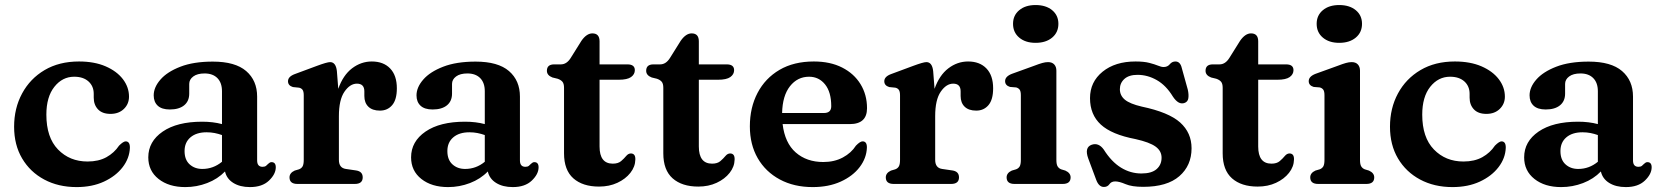

<svg xmlns="http://www.w3.org/2000/svg" viewBox="-20 -730 6590 762"><path d="M492 -346.5Q492 -317.5 471.8 -297.8Q451.5 -278 418.5 -278Q386 -278 369 -296Q352 -314 352 -342.5V-357.5Q352 -388 331.2 -406.8Q310.5 -425.5 274.5 -425.5Q227.5 -425.5 195.8 -385.5Q164 -345.5 164 -275Q164 -184.5 210.2 -136.8Q256.5 -89 327.5 -89Q371.5 -89 402.5 -106.2Q433.5 -123.5 452.5 -152Q469.5 -169 479 -169Q496 -168.5 495.5 -143.5Q494 -102 466.8 -66.5Q439.5 -31 392.5 -9.2Q345.5 12.5 284 12.5Q211.5 12.5 155.5 -17.5Q99.5 -47.5 67.8 -101.2Q36 -155 36 -227Q36 -300.5 67.8 -359.2Q99.5 -418 157.2 -452Q215 -486 293.5 -486Q354.5 -486 399 -466.8Q443.5 -447.5 467.8 -415.8Q492 -384 492 -346.5Z M568.5 -105.5Q568.5 -168.5 625.8 -207.8Q683 -247 782.5 -247Q825.5 -247 861 -237.5V-368Q861 -401.5 842.8 -420Q824.5 -438.5 792 -438.5Q763 -438.5 747 -426.5Q731 -414.5 731 -397V-358.5Q731 -328.5 710.8 -312Q690.5 -295.5 654 -295.5Q622 -295.5 606 -310.5Q590 -325.5 590 -351.5Q590 -383.5 616.8 -414.2Q643.5 -445 695.8 -465.2Q748 -485.5 824.5 -485.5Q913.5 -485.5 957 -448Q1000.5 -410.5 1000.5 -346.5V-93.5Q1000.5 -68 1022 -68Q1031 -68 1035.8 -71.8Q1040.5 -75.5 1044 -79.5Q1047 -82 1050 -84.2Q1053 -86.5 1057.5 -86.5Q1074.5 -86.5 1074.5 -66Q1074.5 -39 1047.5 -13.2Q1020.5 12.5 972 12.5Q932.5 12.5 906 -4Q879.5 -20.5 873 -49.5Q844 -19.5 802.2 -3.5Q760.5 12.5 715.5 12.5Q650 12.5 609.2 -19.8Q568.5 -52 568.5 -105.5ZM712.5 -130.5Q712.5 -96 732.5 -77.8Q752.5 -59.5 783 -59.5Q826.5 -59.5 861 -88V-194Q847 -199 832 -202Q817 -205 800 -205Q759.5 -205 736 -185Q712.5 -165 712.5 -130.5Z M1317 -448 1322.5 -377.5Q1341.5 -431.5 1377.2 -458.8Q1413 -486 1455.5 -486Q1502 -486 1528.5 -458.2Q1555 -430.5 1555 -379.5Q1555 -334.5 1536.5 -312.8Q1518 -291 1488 -291Q1458 -291 1442 -306.5Q1426 -322 1426 -349V-367.5Q1426 -398 1396.5 -398Q1369 -398 1347 -366Q1325 -334 1325 -269V-95.5Q1325 -63.5 1352.5 -59.5L1393.5 -53.5Q1419.5 -49.5 1419.5 -26Q1419.5 0 1388 0H1160.5Q1129 0 1129 -26Q1129 -43.5 1149.5 -53L1166.5 -58Q1176 -61.5 1180.8 -69.5Q1185.5 -77.5 1185.5 -95.5V-351.5Q1185.5 -367 1180.8 -373.5Q1176 -380 1167 -382L1142.5 -384.5Q1123 -390.5 1123 -407.5Q1123 -426 1150 -436L1237.5 -468.5Q1278 -483.5 1290 -483.5Q1313 -483.5 1317 -448Z M1611.5 -105.5Q1611.5 -168.5 1668.8 -207.8Q1726 -247 1825.5 -247Q1868.5 -247 1904 -237.5V-368Q1904 -401.5 1885.8 -420Q1867.5 -438.5 1835 -438.5Q1806 -438.5 1790 -426.5Q1774 -414.5 1774 -397V-358.5Q1774 -328.5 1753.8 -312Q1733.5 -295.5 1697 -295.5Q1665 -295.5 1649 -310.5Q1633 -325.5 1633 -351.5Q1633 -383.5 1659.8 -414.2Q1686.5 -445 1738.8 -465.2Q1791 -485.5 1867.5 -485.5Q1956.5 -485.5 2000 -448Q2043.5 -410.5 2043.5 -346.5V-93.5Q2043.5 -68 2065 -68Q2074 -68 2078.8 -71.8Q2083.5 -75.5 2087 -79.5Q2090 -82 2093 -84.2Q2096 -86.5 2100.5 -86.5Q2117.5 -86.5 2117.5 -66Q2117.5 -39 2090.5 -13.2Q2063.5 12.5 2015 12.5Q1975.5 12.5 1949 -4Q1922.5 -20.5 1916 -49.5Q1887 -19.5 1845.2 -3.5Q1803.5 12.5 1758.5 12.5Q1693 12.5 1652.2 -19.8Q1611.5 -52 1611.5 -105.5ZM1755.5 -130.5Q1755.5 -96 1775.5 -77.8Q1795.5 -59.5 1826 -59.5Q1869.5 -59.5 1904 -88V-194Q1890 -199 1875 -202Q1860 -205 1843 -205Q1802.5 -205 1779 -185Q1755.5 -165 1755.5 -130.5Z M2193 -417.5 2172.5 -422.5Q2150.5 -431 2150.5 -449Q2150.5 -474.5 2179.5 -474.5H2206Q2229 -474.5 2245 -500L2287.5 -568Q2308 -597.5 2331 -597.5Q2359.5 -597.5 2359.5 -566V-474.5H2470Q2499.5 -474.5 2499.5 -451.5Q2499.5 -435 2484.5 -424.2Q2469.5 -413.5 2435.5 -413.5H2359.5V-148.5Q2359.5 -80.5 2412 -80.5Q2433.5 -80.5 2445.2 -90.8Q2457 -101 2465.2 -111Q2473.5 -121 2484 -121Q2502.5 -120.5 2501.5 -96.5Q2501 -68.5 2481.8 -44Q2462.5 -19.5 2430.2 -4.5Q2398 10.5 2357.5 10.5Q2292.5 10.5 2255.5 -22.2Q2218.5 -55 2218.5 -121.5V-381.5Q2218.5 -398 2212.2 -405.5Q2206 -413 2193 -417.5Z M2587 -417.5 2566.5 -422.5Q2544.5 -431 2544.5 -449Q2544.5 -474.5 2573.5 -474.5H2600Q2623 -474.5 2639 -500L2681.5 -568Q2702 -597.5 2725 -597.5Q2753.5 -597.5 2753.5 -566V-474.5H2864Q2893.5 -474.5 2893.5 -451.5Q2893.5 -435 2878.5 -424.2Q2863.5 -413.5 2829.5 -413.5H2753.5V-148.5Q2753.5 -80.5 2806 -80.5Q2827.5 -80.5 2839.2 -90.8Q2851 -101 2859.2 -111Q2867.5 -121 2878 -121Q2896.5 -120.5 2895.5 -96.5Q2895 -68.5 2875.8 -44Q2856.5 -19.5 2824.2 -4.5Q2792 10.5 2751.5 10.5Q2686.5 10.5 2649.5 -22.2Q2612.5 -55 2612.5 -121.5V-381.5Q2612.5 -398 2606.2 -405.5Q2600 -413 2587 -417.5Z M3421 -300.5Q3421 -237.5 3352.5 -237.5H3086Q3095 -162.5 3138.2 -124.8Q3181.5 -87 3247.5 -87Q3291.5 -87 3325 -105Q3358.5 -123 3377 -152Q3394 -169.5 3404 -169Q3421 -168.5 3420.5 -144Q3419 -102.5 3391.8 -66.8Q3364.5 -31 3316.5 -9.2Q3268.5 12.5 3205.5 12.5Q3131 12.5 3074.8 -17.8Q3018.5 -48 2987.2 -102.2Q2956 -156.5 2956 -228.5Q2956 -303 2986.5 -361.2Q3017 -419.5 3073.8 -452.8Q3130.5 -486 3210 -486Q3275 -486 3322.2 -462Q3369.5 -438 3395.2 -396Q3421 -354 3421 -300.5ZM3191 -425.5Q3145 -425.5 3115.2 -387.8Q3085.5 -350 3084 -281.5H3250Q3279 -281.5 3279 -308.5Q3279 -364.5 3254.5 -395Q3230 -425.5 3191 -425.5Z M3683.5 -448 3689 -377.5Q3708 -431.5 3743.8 -458.8Q3779.5 -486 3822 -486Q3868.5 -486 3895 -458.2Q3921.5 -430.5 3921.5 -379.5Q3921.5 -334.5 3903 -312.8Q3884.5 -291 3854.5 -291Q3824.5 -291 3808.5 -306.5Q3792.5 -322 3792.5 -349V-367.5Q3792.5 -398 3763 -398Q3735.5 -398 3713.5 -366Q3691.5 -334 3691.5 -269V-95.5Q3691.5 -63.5 3719 -59.5L3760 -53.5Q3786 -49.5 3786 -26Q3786 0 3754.5 0H3527Q3495.5 0 3495.5 -26Q3495.5 -43.5 3516 -53L3533 -58Q3542.5 -61.5 3547.2 -69.5Q3552 -77.5 3552 -95.5V-351.5Q3552 -367 3547.2 -373.5Q3542.5 -380 3533.5 -382L3509 -384.5Q3489.5 -390.5 3489.5 -407.5Q3489.5 -426 3516.5 -436L3604 -468.5Q3644.5 -483.5 3656.5 -483.5Q3679.5 -483.5 3683.5 -448Z M4090 -560Q4049.5 -560 4025 -580.8Q4000.5 -601.5 4000.5 -635.5Q4000.5 -669 4025 -689.5Q4049.5 -710 4090 -710Q4131 -710 4155.8 -689.5Q4180.5 -669 4180.5 -635.5Q4180.5 -601.5 4155.8 -580.8Q4131 -560 4090 -560ZM4172.5 -449.5V-95.5Q4172.5 -77.5 4177.5 -69.5Q4182.5 -61.5 4191.5 -58L4208 -53Q4229 -43.5 4229 -26Q4229 0 4197.5 0H4006.5Q3975 0 3975 -26Q3975 -43.5 3995.5 -53L4012.5 -58Q4022 -61.5 4026.8 -69.5Q4031.5 -77.5 4031.5 -95.5V-352Q4031.5 -367.5 4026.8 -374Q4022 -380.5 4013 -383L3988.5 -385Q3969 -391 3969 -408Q3969 -426.5 3996 -437L4084.5 -469Q4104 -476.5 4116.5 -480Q4129 -483.5 4139.5 -483.5Q4155.5 -483.5 4164 -474.2Q4172.5 -465 4172.5 -449.5Z M4494.5 -433Q4460.5 -433 4442.5 -416.8Q4424.5 -400.5 4424.5 -376Q4424.5 -351 4444.2 -334.5Q4464 -318 4511 -307Q4618.5 -284.5 4663.8 -243.8Q4709 -203 4709 -141.5Q4709 -73 4660.5 -30.8Q4612 11.5 4517 11.5Q4472 11.5 4447 0.8Q4422 -10 4406 -10Q4390.5 -10 4383 1Q4375.5 12 4361 12Q4341 12 4330.5 -16.5L4299 -101Q4283 -145 4312.5 -155.5Q4340 -165 4360.5 -136.5Q4391 -88 4428.8 -64.8Q4466.5 -41.5 4510 -41.5Q4550.5 -41.5 4570.2 -58.8Q4590 -76 4590 -104Q4590 -131 4566.2 -148.2Q4542.5 -165.5 4486.5 -178Q4392 -196 4349 -235.5Q4306 -275 4306 -340.5Q4306 -405 4356 -445.5Q4406 -486 4486.5 -486Q4520 -486 4541.2 -480.5Q4562.5 -475 4575.8 -469.5Q4589 -464 4598 -464Q4613.5 -464 4622.5 -475Q4631.5 -486 4645 -486Q4664.5 -486 4670.5 -459L4694 -374.5Q4698.5 -354.5 4696.2 -340Q4694 -325.5 4680 -321Q4657 -313.5 4635 -346.5Q4608 -391 4571.2 -412Q4534.5 -433 4494.5 -433Z M4807 -417.5 4786.5 -422.5Q4764.5 -431 4764.5 -449Q4764.5 -474.5 4793.5 -474.5H4820Q4843 -474.5 4859 -500L4901.5 -568Q4922 -597.5 4945 -597.5Q4973.5 -597.5 4973.5 -566V-474.5H5084Q5113.5 -474.5 5113.5 -451.5Q5113.5 -435 5098.5 -424.2Q5083.5 -413.5 5049.5 -413.5H4973.5V-148.5Q4973.5 -80.5 5026 -80.5Q5047.5 -80.5 5059.2 -90.8Q5071 -101 5079.2 -111Q5087.5 -121 5098 -121Q5116.5 -120.5 5115.5 -96.5Q5115 -68.5 5095.8 -44Q5076.5 -19.5 5044.2 -4.5Q5012 10.5 4971.5 10.5Q4906.5 10.5 4869.5 -22.2Q4832.5 -55 4832.5 -121.5V-381.5Q4832.5 -398 4826.2 -405.5Q4820 -413 4807 -417.5Z M5295 -560Q5254.5 -560 5230 -580.8Q5205.5 -601.5 5205.5 -635.5Q5205.5 -669 5230 -689.5Q5254.5 -710 5295 -710Q5336 -710 5360.8 -689.5Q5385.5 -669 5385.5 -635.5Q5385.5 -601.5 5360.8 -580.8Q5336 -560 5295 -560ZM5377.5 -449.5V-95.5Q5377.5 -77.5 5382.5 -69.5Q5387.5 -61.5 5396.5 -58L5413 -53Q5434 -43.5 5434 -26Q5434 0 5402.5 0H5211.5Q5180 0 5180 -26Q5180 -43.5 5200.5 -53L5217.5 -58Q5227 -61.5 5231.8 -69.5Q5236.5 -77.5 5236.5 -95.5V-352Q5236.5 -367.5 5231.8 -374Q5227 -380.5 5218 -383L5193.5 -385Q5174 -391 5174 -408Q5174 -426.5 5201 -437L5289.5 -469Q5309 -476.5 5321.5 -480Q5334 -483.5 5344.5 -483.5Q5360.5 -483.5 5369 -474.2Q5377.5 -465 5377.5 -449.5Z M5952.5 -346.5Q5952.5 -317.5 5932.2 -297.8Q5912 -278 5879 -278Q5846.5 -278 5829.5 -296Q5812.5 -314 5812.5 -342.5V-357.5Q5812.5 -388 5791.8 -406.8Q5771 -425.5 5735 -425.5Q5688 -425.5 5656.2 -385.5Q5624.5 -345.5 5624.5 -275Q5624.5 -184.5 5670.8 -136.8Q5717 -89 5788 -89Q5832 -89 5863 -106.2Q5894 -123.5 5913 -152Q5930 -169 5939.5 -169Q5956.5 -168.5 5956 -143.5Q5954.5 -102 5927.2 -66.5Q5900 -31 5853 -9.2Q5806 12.5 5744.5 12.5Q5672 12.5 5616 -17.5Q5560 -47.5 5528.2 -101.2Q5496.5 -155 5496.5 -227Q5496.5 -300.5 5528.2 -359.2Q5560 -418 5617.8 -452Q5675.5 -486 5754 -486Q5815 -486 5859.5 -466.8Q5904 -447.5 5928.2 -415.8Q5952.5 -384 5952.5 -346.5Z M6029 -105.5Q6029 -168.5 6086.2 -207.8Q6143.5 -247 6243 -247Q6286 -247 6321.5 -237.5V-368Q6321.5 -401.5 6303.2 -420Q6285 -438.5 6252.5 -438.5Q6223.5 -438.5 6207.5 -426.5Q6191.5 -414.5 6191.5 -397V-358.5Q6191.5 -328.5 6171.2 -312Q6151 -295.5 6114.5 -295.5Q6082.5 -295.5 6066.5 -310.5Q6050.5 -325.5 6050.5 -351.5Q6050.5 -383.5 6077.2 -414.2Q6104 -445 6156.2 -465.2Q6208.5 -485.5 6285 -485.5Q6374 -485.5 6417.5 -448Q6461 -410.5 6461 -346.5V-93.5Q6461 -68 6482.5 -68Q6491.5 -68 6496.2 -71.8Q6501 -75.5 6504.5 -79.5Q6507.5 -82 6510.5 -84.2Q6513.5 -86.5 6518 -86.5Q6535 -86.5 6535 -66Q6535 -39 6508 -13.2Q6481 12.5 6432.5 12.5Q6393 12.5 6366.5 -4Q6340 -20.5 6333.5 -49.5Q6304.5 -19.5 6262.8 -3.5Q6221 12.5 6176 12.5Q6110.5 12.5 6069.8 -19.8Q6029 -52 6029 -105.5ZM6173 -130.5Q6173 -96 6193 -77.8Q6213 -59.5 6243.5 -59.5Q6287 -59.5 6321.5 -88V-194Q6307.5 -199 6292.5 -202Q6277.5 -205 6260.5 -205Q6220 -205 6196.5 -185Q6173 -165 6173 -130.5Z"/></svg>

Font: Fraunces 9pt S050 SemiBold
Style: Regular
Weight: 600
Version: Version 1.000; ttfautohint (v1.8.3)